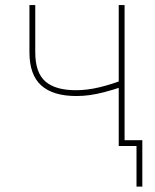

<svg xmlns="http://www.w3.org/2000/svg" viewBox="-20 -562 598 739"><path d="M273.9 -192.4Q184.1 -192.4 138.7 -233.2Q93.3 -273.9 93.3 -361.3V-542.5H115.7V-361.3Q115.7 -282.7 154.3 -248.8Q192.9 -214.8 272 -214.8Q315.4 -214.8 360.8 -225.6Q406.2 -236.3 454.6 -254.9V-229.5Q414.1 -215.8 383.1 -207.8Q352.1 -199.7 325.9 -196Q299.8 -192.4 273.9 -192.4ZM437 0V-542.5H459.5V0ZM505.4 156.2V0H452.6V-22.5H527.8V156.2Z"/></svg>

Font: Inter 16pt Thin
Style: Regular
Weight: 250
Version: Version 4.001;git-66647c0bb